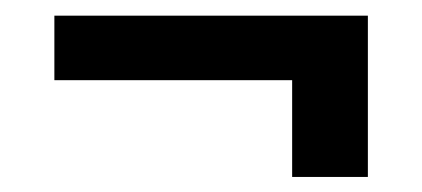

<svg xmlns="http://www.w3.org/2000/svg" viewBox="-20 -414 549 250"><path d="M459 -393.6V-183.6H360.4V-309.6H50.8V-393.6Z"/></svg>

Font: Inter Display
Style: Regular
Weight: 400
Designer: Rasmus Andersson
Foundry: rsms
Version: Version 4.000;git-37864ae